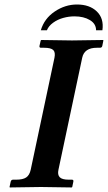

<svg xmlns="http://www.w3.org/2000/svg" viewBox="-20 -823 475 845"><path d="M159.7 -689.9Q174.8 -741.2 220.7 -772.2Q266.6 -803.2 318.8 -803.2Q374.5 -803.2 406.2 -772.5Q438 -741.7 430.7 -689.9H402.8Q402.8 -718.3 375.7 -734.6Q348.6 -751 307.6 -751Q282.7 -751 258.1 -744.1Q233.4 -737.3 213.6 -722.9Q193.8 -708.5 186.5 -689.9ZM237.3 -76.2Q232.4 -54.2 242.7 -43.2Q252.9 -32.2 282.7 -32.2H296.9Q304.7 -32.2 302.7 -22.9L297.9 0L295.4 2Q195.8 0 160.2 0L23.4 2L22 0L26.9 -22.9Q28.8 -31.7 36.6 -32.2H50.8Q80.6 -32.2 95.2 -42Q109.9 -51.8 115.2 -76.2L219.7 -568.8Q224.6 -592.8 214.4 -602.8Q204.1 -612.8 174.3 -612.8H160.2Q152.3 -612.8 153.8 -621.1L159.2 -645L161.6 -647Q258.3 -645 296.9 -645L433.6 -647L435.1 -645L430.2 -621.1Q428.7 -613.3 420.4 -612.8H406.2Q351.1 -612.8 341.8 -568.8Z"/></svg>

Font: Linux Libertine Slanted
Style: Semibold Slanted
Weight: 600
Designer: Philipp H. Poll
Foundry: Philipp H. Poll
Version: Version 5.1.1